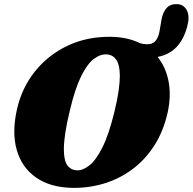

<svg xmlns="http://www.w3.org/2000/svg" viewBox="-20 -892 929 926"><path d="M514.5 -714.5Q593.5 -713.5 655 -684Q670.5 -679 682 -679Q711.5 -676 727.2 -691.8Q743 -707.5 749 -739L759 -797.5Q765 -832.5 783.5 -853.2Q802 -874 836.5 -872Q867 -870 881.5 -841.5Q896 -813 883 -764.5Q849.5 -637.5 740 -617.5Q780 -568 793 -499.2Q806 -430.5 789 -351Q768 -257.5 723 -188.2Q678 -119 615.5 -73.5Q553 -28 479.2 -6.2Q405.5 15.5 328 14Q222.5 12 154 -35.8Q85.5 -83.5 61 -168.2Q36.5 -253 62 -365.5Q85 -467.5 148 -546.8Q211 -626 305 -671Q399 -716 514.5 -714.5ZM351.5 -70.5Q379 -69.5 410.5 -93.8Q442 -118 473.5 -180.2Q505 -242.5 532.5 -355.5Q546 -411 552 -453.5Q558 -496 558 -527.5Q557.5 -579.5 541.2 -603.2Q525 -627 497.5 -629.5Q466 -632.5 433.8 -608.8Q401.5 -585 371.8 -525.2Q342 -465.5 317.5 -361.5Q302 -298.5 295 -251.8Q288 -205 288 -172Q288 -117.5 305 -94.5Q322 -71.5 351.5 -70.5Z"/></svg>

Font: Fraunces 9pt S050 Black
Style: Italic
Weight: 900
Italic angle: -16°
Version: Version 1.000; ttfautohint (v1.8.3)